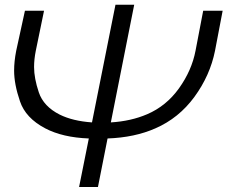

<svg xmlns="http://www.w3.org/2000/svg" viewBox="-20 -744 935 789"><path d="M382.5 24.5H305L345 -175Q237.5 -179 166 -216.5Q85 -259 62 -328Q38 -398 38 -454Q38 -491.5 46.5 -535Q52 -560.5 82.5 -700H161Q129.5 -547.5 127 -535Q120 -500 120 -468.5Q120 -422.5 139.5 -364.5Q159 -306.5 225.5 -273Q279 -246.5 358 -241L454.5 -724.5H531.5L435.5 -241Q518 -246 584.5 -274.5Q663 -308 715.5 -381Q768 -454.5 783.5 -535.5Q792 -577.5 815 -700H895Q870 -567 863.5 -535Q843 -433.5 779 -346Q715 -258.5 618.5 -216.5Q533.5 -179 422 -175Z"/></svg>

Font: Argentum Sans Light
Style: Italic
Weight: 300
Italic angle: -11.3°
Designer: Julieta Ulanovsky (font), Owen Earl (portions from Jones font), Cristiano Sobral (main changes and remaster)
Foundry: Julieta Ulanovsky (font), Owen Earl (portions from Jones font), Cristiano Sobral (main changes and remaster)
Version: Version 3.127